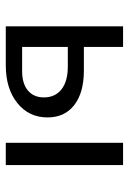

<svg xmlns="http://www.w3.org/2000/svg" viewBox="92 -548 456 681"><g transform="rotate(90 320.5 -208.0)"><path d="M397 -148Q397 -82 346 -41Q295 0 212 0H74V-416H147V-277H231Q309 -277 353 -243Q397 -209 397 -148ZM326 -135Q326 -175 297.5 -197.5Q269 -220 217 -220H147V-58H233Q277 -58 301.5 -78.5Q326 -99 326 -135ZM487 -416H566V0H487Z"/></g></svg>

Font: Ysabeau Medium
Style: Regular
Weight: 500
Designer: Christian Thalmann (Catharsis Fonts)
Version: Version 0.003